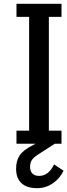

<svg xmlns="http://www.w3.org/2000/svg" viewBox="-20 -750 352 1002"><path d="M66 -662H132V-68H66V0H166L149 9Q100 34 82 62Q64 90 64 131Q64 180 92 206Q120 232 174 232Q218 232 254.5 207.5Q291 183 312 141L262 108Q234 168 184 168Q161 168 149 155.5Q137 143 137 121Q137 100 146 85.5Q155 71 184 53L266 0H301V-68H235V-662H301V-730H66Z"/></svg>

Font: Glegoo
Style: Bold
Weight: 700
Version: Version 2.0.1; ttfautohint (v0.9) -r 48 -G 60